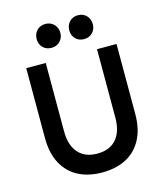

<svg xmlns="http://www.w3.org/2000/svg" viewBox="-131 -995 942 1103"><g transform="rotate(-15 340.5 -443.5)"><path d="M340 11Q259 11 199 -20Q139 -51 105.5 -113Q72 -175 72 -265V-681H188V-274Q188 -192 227.5 -146.5Q267 -101 340 -101Q415 -101 454 -146.5Q493 -192 493 -274V-681H609V-265Q609 -175 575.5 -113Q542 -51 482 -20Q422 11 340 11ZM173 -826Q173 -857 192.5 -877.5Q212 -898 244 -898Q274 -898 294 -877.5Q314 -857 314 -826Q314 -797 294 -776.5Q274 -756 244 -756Q212 -756 192.5 -776Q173 -796 173 -826ZM367 -826Q367 -857 386.5 -877.5Q406 -898 437 -898Q468 -898 487.5 -877.5Q507 -857 507 -826Q507 -797 487.5 -776.5Q468 -756 437 -756Q406 -756 386.5 -776Q367 -796 367 -826Z"/></g></svg>

Font: Gabarito Medium
Style: Regular
Weight: 500
Designer: Leandro Assis / Alvaro Franca / Felipe Casaprima
Foundry: Naipe Foundry
Version: Version 1.000